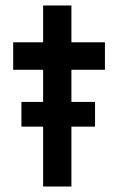

<svg xmlns="http://www.w3.org/2000/svg" viewBox="-20 -679 424 699"><path d="M240 -218V0H137V-218H58V-308H137V-425H28V-525H137V-659H240V-525H362V-425H240V-308H326V-218Z"/></svg>

Font: Mach
Style: Regular
Weight: 400
Version: Version 1.002